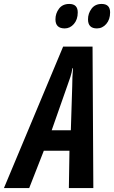

<svg xmlns="http://www.w3.org/2000/svg" viewBox="-82 -953 578 973"><path d="M312 -890Q312 -933 269 -933Q235 -933 217 -909Q199 -885 199 -855Q199 -809 246 -809Q273 -809 292.5 -831.5Q312 -854 312 -890ZM476 -890Q476 -933 433 -933Q400 -933 382 -909Q364 -885 364 -855Q364 -809 409 -809Q437 -809 456.5 -831.5Q476 -854 476 -890ZM259 -518Q268 -542 275 -564Q282 -586 285 -607H288Q286 -584 285 -562Q284 -540 284 -516L277 -293H180ZM66 0 140 -189H270L267 0H391L387 -717H238L-62 0Z"/></svg>

Font: Noto Sans Display Condensed
Style: Bold Italic
Weight: 700
Width: 3
Designer: Monotype Design team
Foundry: Monotype Imaging Inc.
Version: 1.000